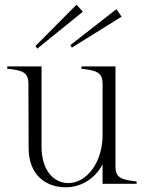

<svg xmlns="http://www.w3.org/2000/svg" viewBox="-20 -783 613 818"><path d="M260 15C329 15 388 -26 417 -83V0H562V-10C496 -17 472 -26 472 -74V-500H327V-490C392 -483 417 -474 417 -426V-207C417 -92 350 -3 271 -3C212 -3 157 -53 157 -159V-500H11V-490C77 -484 101 -474 101 -426L102 -152C102 -38 175 15 260 15ZM333 -733 306 -763 131 -587 139 -576ZM498 -712 476 -744 280 -591 286 -580Z"/></svg>

Font: Sprat Condensed Light
Style: Regular
Weight: 300
Width: 3
Designer: Ethan Nakache
Foundry: Collletttivo
Version: Version 2.000;Glyphs 3.2 (3217)